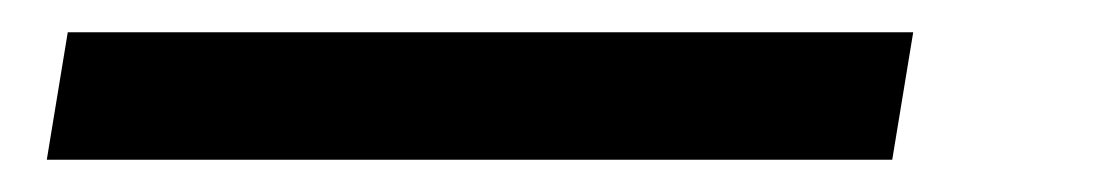

<svg xmlns="http://www.w3.org/2000/svg" viewBox="-20 16 683 119"><path d="M9 115 22 36H546L533 115Z"/></svg>

Font: DM Sans 24pt
Style: Italic
Weight: 400
Italic angle: -10°
Designer: Colophon Foundry, Jonny Pinhorn
Foundry: Colophon Foundry
Version: Version 4.004;gftools[0.9.30]